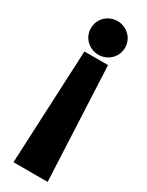

<svg xmlns="http://www.w3.org/2000/svg" viewBox="-166 -632 506 662"><g transform="rotate(30 87.0 -300.5)"><path d="M22 0H158L137 -453H43ZM22 -534C22 -496 53 -467 90 -467C127 -467 158 -496 158 -534C158 -572 127 -601 90 -601C53 -601 22 -572 22 -534Z"/></g></svg>

Font: Charger Sport
Style: Blk
Weight: 900
Designer: Jasper
Foundry: Cannot Into Space Fonts
Version: Version 1.1